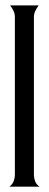

<svg xmlns="http://www.w3.org/2000/svg" viewBox="-20 -704 186 724"><path d="M36.1 -639.6Q36.1 -652.3 30.8 -663.3Q25.4 -674.3 18.1 -683.6H126Q118.7 -674.3 113.3 -663.3Q107.9 -652.3 107.9 -639.6V-46.4Q107.9 -33.2 112.5 -20.5Q117.2 -7.8 129.4 0H15.1Q26.9 -8.3 31.5 -20.8Q36.1 -33.2 36.1 -46.4Z"/></svg>

Font: XAYAX
Style: Regular
Weight: 400
Designer: Peter Wiegel
Foundry: Peter Wiegel
Version: Version 1.000 2009 initial release